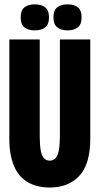

<svg xmlns="http://www.w3.org/2000/svg" viewBox="-20 -839 452 871"><path d="M205.5 11.7Q169.7 11.7 140.5 2.6Q111.3 -6.5 89.2 -24.1Q67 -41.7 52.2 -68.2Q37.5 -94.8 29.9 -129.9Q22.3 -165 22.3 -209.3V-660H160.2V-222Q160.2 -182.8 164.5 -157.8Q168.8 -132.8 179.1 -121.5Q189.3 -110.2 205.7 -110.2Q222 -110.2 232.2 -121.5Q242.3 -132.8 247 -157.8Q251.7 -182.8 251.7 -222V-660H389.5V-209.3Q389.5 -94.8 340.1 -41.6Q290.7 11.7 205.5 11.7ZM286.7 -701.2Q257.5 -701.2 240 -714.7Q222.5 -728.2 222.5 -760.3Q222.5 -792.3 239.6 -805.8Q256.7 -819.3 286.7 -819.3Q316.2 -819.3 333.2 -805.8Q350.2 -792.3 350.2 -760.2Q350.2 -728.2 333.1 -714.7Q316 -701.2 286.7 -701.2ZM137.2 -701.2Q108 -701.2 90.9 -714.7Q73.8 -728.2 73.8 -761.2Q73.8 -792.3 90.9 -805.8Q108 -819.3 137.2 -819.3Q167.3 -819.3 184.8 -805.9Q202.3 -792.5 202.3 -761Q202.3 -728.2 184.8 -714.7Q167.3 -701.2 137.2 -701.2Z"/></svg>

Font: Bricolage Grotesque 96pt ExtraBold Condensed
Style: Regular
Weight: 800
Width: 3
Version: Version 1.001;gftools[0.9.33.dev8+g029e19f]